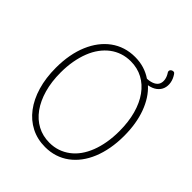

<svg xmlns="http://www.w3.org/2000/svg" viewBox="-405 -1879 2168 2168"><g transform="rotate(45 678.5 -795.5)"><path d="M680 19Q556 19 455.5 -32.5Q355 -84 283 -179Q211 -274 172 -406.5Q133 -539 133 -701Q133 -810 150.5 -905Q168 -1000 202 -1080Q236 -1160 283.5 -1222.5Q331 -1285 392 -1329.5Q453 -1374 525.5 -1397Q598 -1420 680 -1420Q757 -1420 824 -1399.5Q891 -1379 948 -1340Q1005 -1343 1041.5 -1361.5Q1078 -1380 1091 -1410.5Q1104 -1441 1097.5 -1479.5Q1091 -1518 1064 -1558Q1056 -1572 1061 -1584.5Q1066 -1597 1078.5 -1604Q1091 -1611 1104.5 -1610Q1118 -1609 1127 -1595Q1159 -1548 1167.5 -1499.5Q1176 -1451 1161.5 -1409Q1147 -1367 1108.5 -1337Q1070 -1307 1008 -1296Q1110 -1204 1166.5 -1051Q1223 -898 1223 -701Q1223 -593 1205.5 -497.5Q1188 -402 1155 -322Q1122 -242 1074.5 -179Q1027 -116 966.5 -71.5Q906 -27 834 -4Q762 19 680 19ZM680 -50Q751 -50 812.5 -71Q874 -92 926.5 -131.5Q979 -171 1019.5 -227.5Q1060 -284 1088.5 -357Q1117 -430 1132 -516.5Q1147 -603 1147 -701Q1147 -849 1114 -968.5Q1081 -1088 1019.5 -1173.5Q958 -1259 872 -1305Q786 -1351 680 -1351Q609 -1351 546.5 -1330Q484 -1309 432 -1269.5Q380 -1230 338.5 -1173.5Q297 -1117 268.5 -1044.5Q240 -972 224.5 -886Q209 -800 209 -701Q209 -554 243 -434Q277 -314 339 -228Q401 -142 487.5 -96Q574 -50 680 -50Z"/></g></svg>

Font: Playwrite BE WAL Light
Style: Regular
Weight: 300
Version: Version 1.002